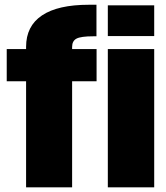

<svg xmlns="http://www.w3.org/2000/svg" viewBox="-20 -808 718 828"><path d="M92.5 0H291V-457.5H396.5V-596.5H291V-605.5Q291 -631.5 310 -641.5Q329 -651.5 382.5 -651.5H396V-787.5H363.5Q229.5 -787.5 161 -741.5Q92.5 -695.5 92.5 -606V-596.5H9V-457.5H92.5ZM445 0H645V-596.5H445ZM445 -785V-652.5H645V-785Z"/></svg>

Font: Anybody Condensed Black
Style: Regular
Weight: 900
Width: 3
Designer: Tyler Finck
Foundry: Etcetera Type Company
Version: Version 1.113;gftools[0.9.25]